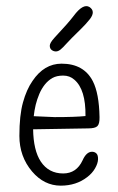

<svg xmlns="http://www.w3.org/2000/svg" viewBox="-20 -582 377 614"><path d="M253.4 -210.9Q254.4 -295.9 217.8 -327.1Q203.1 -340.3 182.1 -340.3Q161.1 -340.3 147.5 -332.5Q133.8 -324.7 123.3 -311.5Q112.8 -298.3 105.7 -281.5Q98.6 -264.6 94.2 -247.1Q89.8 -228.5 87.9 -210.4L154.8 -207.5Q220.2 -207.5 253.4 -210.9ZM85.9 -168.5Q86.9 -101.1 110.4 -65.4Q135.7 -27.3 182.1 -27.3Q224.6 -27.3 244.1 -69.3Q256.3 -96.7 274.4 -96.7Q282.7 -96.7 288.3 -91.3Q293.9 -85.9 293.5 -72.5Q293 -59.1 283.9 -43.5Q274.9 -27.8 258.8 -15.6Q223.6 11.7 174.3 11.7Q121.1 11.7 82.5 -33.7Q42 -81.5 42 -147.5Q42 -213.4 53.5 -254.6Q64.9 -295.9 84 -323.2Q121.1 -378.4 176.8 -378.4Q248 -378.4 276.9 -322.3Q296.9 -283.2 298.3 -207.5Q298.8 -186 291.5 -178.7Q284.2 -171.4 261.7 -171.4ZM153.8 -460.9Q198.7 -508.8 215.3 -530.8Q245.6 -571.8 266.1 -559.6Q286.6 -545.9 267.6 -521Q253.9 -503.9 238.8 -489.3Q203.6 -455.1 192.4 -442.4Q181.2 -429.7 173.6 -423.6Q166 -417.5 158.7 -417.5Q151.4 -417.5 145.3 -422.1Q139.2 -426.8 139.2 -435.8Q139.2 -444.8 153.8 -460.9Z"/></svg>

Font: Pompiere
Style: Regular
Weight: 400
Designer: Karolina Lach
Foundry: Sorkin Type Co.
Version: Version 1.002